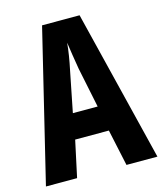

<svg xmlns="http://www.w3.org/2000/svg" viewBox="-108 -794 742 875"><g transform="rotate(-15 263.0 -357.0)"><path d="M380 0 343 -172H184L147 0H0L173 -714H350L526 0ZM283 -480Q271 -551 263 -608Q258 -552 243 -482L205 -291H322Z"/></g></svg>

Font: Noto Sans ExtraCondensed
Style: Bold
Weight: 700
Width: 2
Designer: Monotype Design Team
Foundry: Monotype Imaging Inc.
Version: Version 2.013; ttfautohint (v1.8.4.7-5d5b)